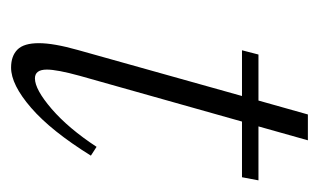

<svg xmlns="http://www.w3.org/2000/svg" viewBox="-132 -421 562 338"><g transform="rotate(90 149.0 -252.0)"><path d="M113.5 -111.5Q102.5 -71.5 102.5 -53.5Q102.5 -32.5 118 -32.5Q137.5 -32.5 171.8 -62Q206 -91.5 238.5 -141L254 -131Q210.5 -61 169.8 -25.8Q129 9.5 99 9.5Q78.5 9.5 67.2 -1.8Q56 -13 56 -39.5Q56 -65.5 68 -108L149 -397H68.5L76 -426H157L181.5 -513H227L202.5 -426H297.5L292 -397H194Z"/></g></svg>

Font: Newsreader 16pt Light
Style: Italic
Weight: 300
Italic angle: -17°
Designer: Hugues Gentile
Foundry: Production Type
Version: Version 1.003; ttfautohint (v1.8.3)